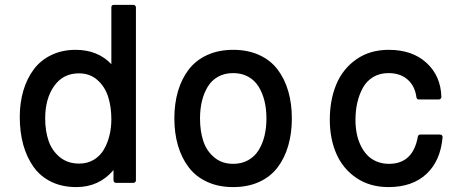

<svg xmlns="http://www.w3.org/2000/svg" viewBox="-20 -741 1893 778"><path d="M289.1 17.1Q231.9 17.1 187.7 -4.4Q143.6 -25.9 116 -64.7Q88.4 -103.5 74.2 -154.5Q60.1 -205.6 60.1 -267.1Q60.1 -324.2 74.5 -373.3Q88.9 -422.4 116.5 -459.5Q144 -496.6 187.7 -517.8Q231.4 -539.1 286.1 -539.1Q376 -539.1 431.2 -481V-710.9Q431.2 -721.2 440.9 -721.2H521Q524.9 -721.2 527.8 -718.3Q530.8 -715.3 530.8 -710.9V-9.8Q530.8 -5.9 527.6 -2.9Q524.4 0 521 0H450.2Q445.8 0 442.9 -2.9Q439.9 -5.9 439.9 -9.8V-51.8Q381.3 17.1 289.1 17.1ZM163.1 -261.2Q163.1 -210 177 -169.9Q190.9 -129.9 222.7 -104Q254.4 -78.1 300.8 -78.1Q334 -78.1 359.9 -93.5Q385.7 -108.9 400.9 -135Q416 -161.1 423.6 -192.4Q431.2 -223.6 431.2 -257.8Q431.2 -308.1 418.2 -348.9Q405.3 -389.6 374.8 -416.7Q344.2 -443.8 299.8 -443.8Q235.8 -443.8 199.5 -392.6Q163.1 -341.3 163.1 -261.2Z M924.8 -539.1Q984.4 -539.1 1030.3 -518.1Q1076.2 -497.1 1104.7 -459.5Q1133.3 -421.9 1147.9 -371.8Q1162.6 -321.8 1162.6 -261.2Q1162.6 -200.7 1147.9 -150.4Q1133.3 -100.1 1104.7 -62.5Q1076.2 -24.9 1030.3 -3.9Q984.4 17.1 924.8 17.1Q865.7 17.1 819.8 -3.9Q773.9 -24.9 745.1 -62.5Q716.3 -100.1 701.4 -150.4Q686.5 -200.7 686.5 -261.2Q686.5 -321.8 701.4 -372.1Q716.3 -422.4 745.1 -459.7Q773.9 -497.1 819.8 -518.1Q865.7 -539.1 924.8 -539.1ZM790.5 -261.2Q790.5 -210 803.7 -169.7Q816.9 -129.4 848.1 -103.3Q879.4 -77.1 924.8 -77.1Q959.5 -77.1 985.8 -92Q1012.2 -106.9 1028.1 -132.6Q1043.9 -158.2 1051.8 -190.7Q1059.6 -223.1 1059.6 -261.2Q1059.6 -299.3 1051.8 -331.5Q1043.9 -363.8 1028.1 -389.6Q1012.2 -415.5 985.8 -430.2Q959.5 -444.8 924.8 -444.8Q890.1 -444.8 863.8 -430.2Q837.4 -415.5 821.8 -389.6Q806.2 -363.8 798.3 -331.5Q790.5 -299.3 790.5 -261.2Z M1554.2 17.1Q1479.5 17.1 1424.8 -19.5Q1370.1 -56.2 1343.3 -117.2Q1316.4 -178.2 1316.4 -255.9Q1316.4 -335.9 1342.8 -399.2Q1369.1 -462.4 1424.1 -500.7Q1479 -539.1 1555.2 -539.1Q1650.9 -539.1 1708.5 -486.1Q1766.1 -433.1 1768.6 -348.1Q1768.6 -343.8 1765.4 -340.8Q1762.2 -337.9 1758.3 -337.9H1677.2Q1669.4 -337.9 1667.5 -346.2Q1661.6 -392.1 1631.8 -418.5Q1602.1 -444.8 1554.2 -444.8Q1519 -444.8 1492.4 -429Q1465.8 -413.1 1450.7 -385.7Q1435.5 -358.4 1428 -325.7Q1420.4 -293 1420.4 -255.9Q1420.4 -227.1 1425.3 -201.2Q1430.2 -175.3 1441.2 -152.3Q1452.1 -129.4 1467.8 -112.8Q1483.4 -96.2 1506.1 -86.7Q1528.8 -77.1 1556.2 -77.1Q1653.8 -77.1 1673.3 -188Q1675.3 -195.8 1683.6 -195.8H1763.2Q1767.6 -195.8 1770.8 -192.6Q1773.9 -189.5 1773.4 -185.1Q1765.1 -89.4 1708 -36.1Q1650.9 17.1 1554.2 17.1Z"/></svg>

Font: Fragment Mono SemBd
Style: Regular
Weight: 600
Designer: Wei Huang based on Nimbus Sans by URW Studio, based on Helvetica by Max Miedinger.
Foundry: Wei Huang
Version: Version 1.011